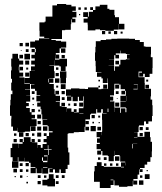

<svg xmlns="http://www.w3.org/2000/svg" viewBox="-20 -914 812 960"><path d="M72 -75H40V-107H72V-128H69V-108H43V-128H33V-174H41V-196H71V-174H72V-195H93V-203H78V-219H94V-204H99V-228H133V-204H138V-219H154V-203H139V-202H167V-175H168V-189H184V-175H193V-194H213V-203H198V-219H213V-234H199V-248H213V-234H225V-252H243V-258H223V-283H218V-288H193V-314H216V-316H191V-342H187V-368H183V-381H166V-401H181V-407H162V-435H181V-438H163V-460H155V-470H135V-492H152V-494H130V-467H105V-465H130V-437H111V-436H131V-406H111V-399H124V-383H111V-374H129V-353H138V-340H155V-322H138V-318H163V-284H135V-283H158V-259H134V-282H131V-256H104V-253H68V-275H67V-260H45V-281H36V-321H37V-335H30V-387H32V-415H34V-443H42V-461H36V-501H40V-520H35V-562H38V-581H36V-621H42V-645H70V-621H76V-581H74V-562H77V-551H96V-531H77V-527H102V-495H129V-523V-498H103V-524H128V-559H155V-560H135V-582H154V-591H136V-611H154V-622H137V-640H154V-653H138V-669H154V-653H159V-670H155V-676H131V-706H155V-712H175V-722H237V-714H259V-710H285V-706H311V-676H285V-672H307V-650H285V-672H278V-649H259V-641H276V-621H256V-638H255V-616H277V-620H315V-582H308V-559H284V-582H277V-586H251V-612H250V-587H227V-585H250V-558H253V-524H227V-522H247V-500H227V-494H249V-468H227H253V-443H257V-460H275V-442H258V-435H280V-407H259V-404H279V-383H287V-400H305V-382H288V-379H314V-355H315V-372H337V-355H349V-368H363V-354H350V-352H374V-373H397V-380H398V-409H400V-432H377H397V-410H375V-430H369V-408H343V-430H337V-410H315V-432H335V-435H310V-467H335V-472H377V-470H405V-469H420V-477H472V-485H480V-477H472V-468H487V-470H520V-495V-522H518V-499H494V-522H487V-554H459V-583H458V-610H455V-652H457V-680H459V-708H483V-714H510V-717H537V-720H566V-721H626V-720H655V-714H679V-704H699V-682H707V-680H735V-642H734V-628H743V-574H742V-545H728V-529H704V-545H696V-531H676V-551H690V-556H673V-554V-528H703V-499H704V-470H735V-432H733V-416H741V-388H743V-334H740V-307H700V-287H675V-282H673V-254H651V-253H668V-230H702V-255H730V-228H733V-205H740V-157H739V-128H732V-105H716V-91H703V-74H680V-68H693V-54H679V-67H676V-41H668V-19H647V-11H666V9H646V-10H644V17H617V20H575V13H552V-12H548V11H533V26H479V-5H450V-57H453V-84H464V-103H488V-84H499V-80H517H547H585V-102H606V-106H581V-133H578V-139H554V-160H553V-134H549V-108H523V-134H519V-137H492V-159H486V-141H466V-161H484V-168H463V-194H479V-200H465V-222H479V-228H463V-254H489V-238H490V-257H491V-286H507H491V-315H490V-347H513V-349H494V-368H486V-351H466V-368H461V-346H435V-342H430V-317H407V-280H425V-262H407V-280H403V-254H374V-253H349V-248H322V-245H318V-219V-189V-176H321V-152H327V-90H318V-69H308V-49H284V-67H277V-50H255V-67H245V-52H227V-70H242V-72H221V-46H191V-72H189V-48H163V-72H159V-48H133V-74H157V-78H133V-100H125V-106H101V-125H100V-107H72ZM125 -682H107V-700H125ZM94 -683H78V-699H94ZM123 -654H109V-668H123ZM88 -659H84V-663H88ZM550 -587H523V-586H551V-560H575H555V-582H576V-591H582V-615H609V-618H628V-620H615V-642H628V-644H609V-647H582V-661H580V-647H559V-640H575V-622H557V-638H551V-616H525V-615H550ZM130 -617H102V-645H130ZM95 -622H77V-640H95ZM304 -623H288V-639H304ZM126 -591H106V-611H126ZM96 -591H76V-611H96ZM575 -592H557V-610H575ZM95 -562H77V-580H95ZM272 -565H260V-577H272ZM121 -566H111V-576H121ZM312 -525H280V-557H312ZM487 -530H465V-552H487ZM126 -531H106V-551H126ZM274 -533H258V-549H274ZM310 -497H282V-525H310ZM277 -500H255V-522H277ZM225 -502V-520H222V-502ZM721 -506H711V-516H721ZM480 -507H472V-515H480ZM546 -411H530V-407H552V-376H581V-350H585V-372H607V-353H612V-374H609V-377H582V-405H609V-407H582V-435H609V-460H605V-442H587V-460H605V-468H583V-491H576V-471H556V-491H576V-495H552V-465H525H550V-437H530V-431H546ZM102 -470V-495V-470ZM667 -470H647V-467H668V-494H649V-492H667ZM308 -469H284V-493H308ZM516 -471H496V-491H516ZM725 -472H707V-490H725ZM271 -476H261V-486H271ZM304 -443H288V-459H304ZM573 -444H559V-458H573ZM153 -444H139V-458H153ZM611 -408V-434H610V-408ZM303 -414H289V-428H303ZM151 -416H141V-426H151ZM568 -419H564V-423H568ZM576 -381H556V-401H576ZM396 -381H376V-401H396ZM363 -384H349V-398H363ZM331 -386H321V-396H331ZM149 -388H143V-394H149ZM551 -354V-375H550V-354ZM640 -353V-372V-353ZM522 -354V-371H518V-354ZM154 -353H138V-369H154ZM181 -356H171V-366H181ZM377 -347H397V-349H377ZM402 -322V-342V-322ZM186 -321H166V-341H186ZM454 -323H438V-339H454ZM481 -326H471V-336H481ZM424 -293H408V-309H424ZM184 -293H168V-309H184ZM722 -295H710V-307H722ZM450 -297H442V-305H450ZM479 -298H473V-304H479ZM459 -258H433V-284H459ZM217 -260H195V-282H217ZM186 -261H166V-281H186ZM485 -262H467V-280H485ZM694 -263H678V-279H694ZM723 -264H709V-278H723ZM97 -230H75V-252H97ZM186 -231H166V-251H186ZM124 -233H108V-249H124ZM694 -233H678V-249H694ZM62 -235H50V-247H62ZM152 -235H140V-247H152ZM650 -227H667V-229H650ZM64 -203H48V-219H64ZM183 -204H169V-218H183ZM643 -194H666V-195H643ZM643 -172V-194H640V-172ZM219 -168H200V-165H220V-139H223V-164H238V-167H222V-188H219ZM217 -132V-110H218V-137H200V-132ZM577 -110H555V-132H577ZM513 -114H499V-128H513ZM482 -115H470V-127H482ZM195 -110V-127H190V-110ZM195 -103H217V-110H195ZM608 -87V-101H607V-87ZM124 -83H108V-99H124ZM93 -84H79V-98H93ZM572 -85H560V-97H572ZM512 -85H500V-97H512ZM542 -85H530V-97H542ZM585 -77H600V-80H585ZM195 -76H217V-79H195ZM65 -52H47V-70H65ZM93 -54H79V-68H93ZM122 -55H110V-67H122ZM719 -58H713V-64H719ZM255 18H217V13H192V-15H217V-20H224V-43H248V-20H255ZM728 -19H704V-43H728ZM183 -24H169V-38H183ZM273 -24H259V-38H273ZM303 -24H289V-38H303ZM92 -25H80V-37H92ZM212 -25H200V-37H212ZM692 -25H680V-37H692ZM59 -28H53V-34H59ZM118 -29H114V-33H118ZM533 -13H547V-16H533ZM697 10H675V-12H697ZM184 7H168V-9H184ZM273 6H259V-8H273ZM120 3H112V-5H120ZM290 -719H226V-724H201V-731H178V-760H177V-802H203V-806H208V-831H242V-857V-887H265V-894H311V-890H337V-865V-882H359V-860H342V-855H362V-827H342V-820H357V-802H339V-817H336V-793H334V-765H306V-763H290ZM457 -762H419V-791H418V-829H396V-853H420V-831H424V-855H445V-864H431V-878H445V-864H457V-882H479V-870V-890H517V-870H527V-865H552V-838H555V-828H575V-795H602V-767H574V-794H573V-766H549V-760H507V-763H480V-767H457ZM384 -865H372V-877H384ZM414 -865H402V-877H414ZM381 -838H375V-844H381ZM418 -801H398V-821H418ZM506 -743H490V-759H506ZM566 -743H550V-759H566ZM534 -745H522V-757H534ZM593 -746H583V-756H593Z"/></svg>

Font: Rubik Storm
Style: Regular
Weight: 400
Designer: Hubert and Fischer, NaN
Foundry: Hubert and Fischer, NaN
Version: Version 2.201